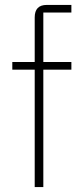

<svg xmlns="http://www.w3.org/2000/svg" viewBox="-20 -760 334 780"><path d="M121 -477H30V-508H121V-689C121 -723 137 -740 170 -740H270V-709H156V-508H270V-477H156V0H121Z"/></svg>

Font: Plexus Sans ExtraLight
Style: Regular
Weight: 250
Version: Version 2.001;PS 002.001;hotconv 1.0.70;makeotf.lib2.5.58329